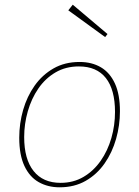

<svg xmlns="http://www.w3.org/2000/svg" viewBox="-20 -792 592 818"><path d="M319 -528Q371 -528 409.5 -505.5Q448 -483 469.5 -436.5Q491 -390 491 -318Q491 -258 474.5 -200Q458 -142 425.5 -95.5Q393 -49 345 -21.5Q297 6 234 6Q184 6 145 -16Q106 -38 84 -85Q62 -132 62 -205Q62 -266 78.5 -323.5Q95 -381 127.5 -427Q160 -473 208 -500.5Q256 -528 319 -528ZM316 -509Q260 -509 216.5 -483.5Q173 -458 143.5 -415Q114 -372 98.5 -318Q83 -264 83 -208Q83 -114 123 -63.5Q163 -13 238 -13Q293 -13 336 -38.5Q379 -64 409 -107Q439 -150 454.5 -204Q470 -258 470 -315Q470 -410 431 -459.5Q392 -509 316 -509ZM290 -772 438 -647 428 -634 271 -748Z"/></svg>

Font: Bitter Thin
Style: Italic
Weight: 100
Italic angle: -9°
Designer: Sol Matas, and Bitter project Authors
Foundry: Sol Matas
Version: Version 2.002